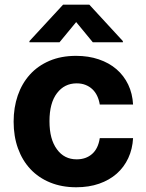

<svg xmlns="http://www.w3.org/2000/svg" viewBox="-20 -792 627 823"><path d="M38.4 -270.6Q38.4 -331 56.1 -382.6Q73.9 -434.3 108 -472.1Q142 -509.9 191.9 -531.2Q241.8 -552.6 306.1 -552.6Q359.4 -552.6 403.4 -537.6Q447.4 -522.7 479.2 -495.4Q511 -468 529.5 -429.5Q547.9 -391 550.4 -343.8H407.7Q404.5 -364 396.5 -380.9Q388.5 -397.7 375.9 -409.6Q363.3 -421.5 346.4 -428.1Q329.5 -434.7 308.6 -434.7Q256 -434.7 224.1 -392.4Q192.1 -350.5 192.1 -272.7Q192.1 -233 200.1 -203.3Q208.1 -173.7 224.1 -152Q255.3 -109 308.6 -109Q348.4 -109 374.6 -131.9Q400.9 -154.8 407.7 -199.9H550.4Q547.9 -153.1 529.8 -114.2Q511.7 -75.3 480.3 -47.6Q448.9 -19.9 405 -4.6Q361.2 10.7 306.8 10.7Q244.7 10.7 194.8 -9.8Q144.9 -30.2 110.3 -67.3Q75.6 -104.4 57 -156.1Q38.4 -207.7 38.4 -270.6ZM250.4 -772H362.9L506.7 -615.8V-610.8H377.8L306.5 -697.4L235.1 -610.8H106.2V-615.8Z"/></svg>

Font: Inter P
Style: Bold
Weight: 700
Designer: Rasmus Andersson
Foundry: rsms
Version: Version 3.018;git-588b23468